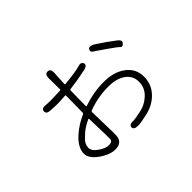

<svg xmlns="http://www.w3.org/2000/svg" viewBox="-116 -901 1232 1232"><g transform="rotate(-45 500.0 -285.0)"><path d="M346 46Q298 46 243 8Q183 -34 183 -78Q183 -134 246 -190Q295 -233 356 -260Q364 -263 364 -271L366 -422Q366 -427 361 -427L308 -424Q289 -423 270 -424L228 -426Q191 -428 194 -453Q196 -477 232 -472Q249 -470 270 -470Q288 -470 306 -471L362 -473Q367 -473 367 -478L366 -580Q366 -617 392 -616Q418 -616 416 -579L411 -482Q411 -477 416 -478Q519 -488 553 -499Q587 -510 594 -487Q600 -465 564 -457Q491 -441 416 -432Q410 -431 410 -425L408 -285Q408 -280 413 -282Q507 -314 599 -314Q691 -314 748.5 -270.5Q806 -227 806 -155.5Q806 -84 757.5 -34.5Q709 15 634 29Q617 32 600 36Q575 41 555 41Q519 41 519 18Q520 -5 556 -3Q569 -3 589 -7Q607 -11 625 -14Q674 -22 715 -58Q760 -97 760 -154.5Q760 -212 711 -244Q667 -272 600 -272Q504 -272 416 -239Q409 -236 409 -228L413 -56Q413 -38 413 -20Q413 46 346 46ZM335 -3Q369 -3 369 -27Q369 -45 369 -63L365 -212Q365 -217 360 -215Q310 -191 287 -170Q274 -157 260 -145Q230 -118 230 -84Q230 -55 270 -28Q306 -3 335 -3ZM860 -402Q844 -384 832.5 -396.5Q821 -409 763 -449Q709 -487 702 -491Q670 -507 680 -526Q690 -546 722 -529Q733 -523 775 -494Q791 -484 805 -473L847 -442Q877 -420 860 -402Z"/></g></svg>

Font: Resource Han Rounded JP Light
Style: Regular
Weight: 300
Designer: Cyano Hao (round all glyphs); Ryoko NISHIZUKA 西塚涼子 (kana, bopomofo & ideographs); Paul D. Hunt (Latin, Greek & Cyrillic)
Foundry: Cyano Hao
Version: 0.990